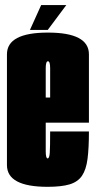

<svg xmlns="http://www.w3.org/2000/svg" viewBox="-20 -735 380 760"><path d="M168.5 4.5Q7.5 4.5 7.5 -81.5V-520Q7.5 -606 169.8 -606Q332 -606 332 -520V-249.5H161V-136.5Q161 -108 168.5 -108Q175.5 -108 177 -130.2Q178.5 -152.5 178.5 -214.5H332Q332 -149 326.5 -106.2Q321 -63.5 304.5 -39.2Q288 -15 255.5 -5.2Q223 4.5 168.5 4.5ZM161 -349H178.5V-465Q178.5 -492.5 169.8 -492.5Q161 -492.5 161 -465ZM98.5 -616.5 143 -715H242.5L169 -616.5Z"/></svg>

Font: Anybody UltraCondensed ExtraBold
Style: Regular
Weight: 800
Width: 1
Designer: Tyler Finck
Foundry: Etcetera Type Company
Version: Version 1.010; ttfautohint (v1.8.3) -l 8 -r 50 -G 200 -x 14 